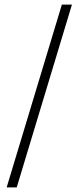

<svg xmlns="http://www.w3.org/2000/svg" viewBox="-20 -763 343 838"><path d="M9 55 250 -743H294L53 55Z"/></svg>

Font: Saira SemiCondensed ExtraLight
Style: Regular
Weight: 250
Width: 4
Designer: Hector Gatti with collaboration of the Omnibus-Type team
Foundry: Omnibus-Type
Version: Version 1.101